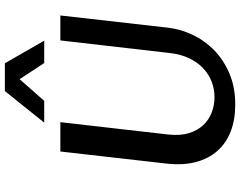

<svg xmlns="http://www.w3.org/2000/svg" viewBox="-120 -866 995 796"><g transform="rotate(-90 378.0 -467.5)"><path d="M270 -715.3 218.8 -267.6Q213.4 -218.3 224.6 -182.1Q235.8 -146 258.1 -122.6Q280.3 -99.1 310.5 -87.6Q340.8 -76.2 373.5 -76.2Q406.7 -76.2 437.5 -87.9Q468.3 -99.6 492.9 -122.6Q517.6 -145.5 534.4 -180.2Q551.3 -214.8 556.6 -261.2L608.9 -715.3H712.4L661.6 -268.1Q655.8 -217.8 632.6 -168Q609.4 -118.2 569.3 -78.6Q529.3 -39.1 472.4 -14.6Q415.5 9.8 342.8 9.8Q280.3 9.8 231.7 -9Q183.1 -27.8 150.9 -64.2Q118.7 -100.6 104.7 -153.3Q90.8 -206.1 98.1 -273.4L148.4 -715.3ZM268.1 -782.2 398.9 -945.3H514.2L607.9 -782.2H515.1L448.2 -884.3L358.4 -782.2Z"/></g></svg>

Font: Proza Libre
Style: Medium Italic
Weight: 500
Designer: Jasper de Waard
Foundry: Jasper de Waard
Version: Version 1.000; ttfautohint (v1.4.1.8-43bc)